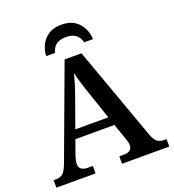

<svg xmlns="http://www.w3.org/2000/svg" viewBox="-161 -1042 1053 1165"><g transform="rotate(-20 365.5 -459.5)"><path d="M2 -48H17Q46 -48 62.5 -63Q79 -78 96 -123L315 -714H424L641 -111Q654 -75 671 -61.5Q688 -48 715 -48H731V0H426V-48H458Q481 -48 495 -58.5Q509 -69 509 -91Q509 -108 500 -131L463 -237H211L177 -142Q167 -110 167 -92Q167 -70 181.5 -59Q196 -48 222 -48H255V0H2ZM444 -293 387 -462Q355 -552 340 -617Q325 -555 294 -469L231 -293ZM368 -919Q439 -919 478 -875.5Q517 -832 519 -771H462Q446 -839 368 -839Q290 -839 274 -771H217Q219 -832 258 -875.5Q297 -919 368 -919Z"/></g></svg>

Font: Noto Serif SemiBold
Style: Regular
Weight: 600
Designer: Monotype Design Team
Foundry: Monotype Imaging Inc.
Version: Version 1.001